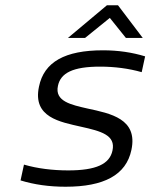

<svg xmlns="http://www.w3.org/2000/svg" viewBox="-20 -700 571 729"><path d="M287 -219C364 -202 420 -187 407 -128C396 -77 345 -53 239 -53C181 -53 122 -60 71 -75L58 -15C110 1 167 9 229 9C374 9 459 -35 479 -131C504 -249 400 -269 312 -288C251 -302 187 -315 200 -374C210 -423 257 -447 360 -447C415 -447 469 -440 518 -426L531 -486C482 -501 429 -509 371 -509C227 -509 147 -465 128 -371C103 -254 209 -237 287 -219ZM238 -556H303L397 -632L458 -556H522L428 -680H386Z"/></svg>

Font: LT Wave Text Light Italic
Style: Regular
Weight: 300
Designer: Daniel Lyons
Version: Version 2.5 (Glyphs App)